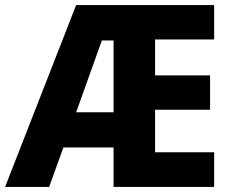

<svg xmlns="http://www.w3.org/2000/svg" viewBox="-22 -800 911 754"><path d="M819 -66V-202H587V-369H803V-504H587V-645H819V-780H277L-2 -66H171L227 -221H424V-66ZM277 -359 378 -641H424V-359Z"/></svg>

Font: Noto Sans Malayalam UI SemiCondensed ExtraBold
Style: Regular
Weight: 800
Width: 4
Designer: Jelle Bosma - Monotype Design Team
Foundry: Monotype Imaging Inc.
Version: Version 2.104